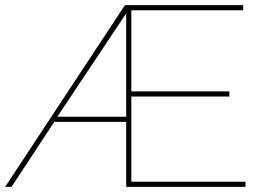

<svg xmlns="http://www.w3.org/2000/svg" viewBox="-49 -730 1031 750"><path d="M439 -710H901V-690H464V-373H847V-353H464V-20H910V0H444V-254H163L-4 0H-29ZM444 -274V-678L175 -274Z"/></svg>

Font: Raleway Thin Thin
Style: Regular
Weight: 250
Version: Version 4.026